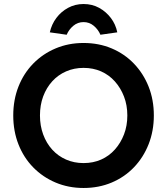

<svg xmlns="http://www.w3.org/2000/svg" viewBox="-20 -926 833 956"><path d="M46 -351Q46 -429 72 -495Q98 -561 145.5 -609.5Q193 -658 257 -685Q321 -712 396 -712Q472 -712 536 -685Q600 -658 647 -609Q694 -560 720 -494.5Q746 -429 746 -351Q746 -274 720 -208Q694 -142 647 -93Q600 -44 536 -17Q472 10 396 10Q321 10 257 -17Q193 -44 145.5 -92.5Q98 -141 72 -207Q46 -273 46 -351ZM614 -351Q614 -402 597.5 -445Q581 -488 552 -520.5Q523 -553 483.5 -570.5Q444 -588 396 -588Q349 -588 309 -570.5Q269 -553 240 -521Q211 -489 195 -446Q179 -403 179 -351Q179 -300 195 -256.5Q211 -213 240 -181Q269 -149 309 -131.5Q349 -114 396 -114Q444 -114 483.5 -131.5Q523 -149 552 -181.5Q581 -214 597.5 -257Q614 -300 614 -351ZM228 -765Q237 -805 260.5 -836.5Q284 -868 319 -887Q354 -906 396 -906Q439 -906 473.5 -887Q508 -868 532 -836.5Q556 -805 564 -765L480 -753Q469 -779 447 -797.5Q425 -816 396 -816Q367 -816 345 -797.5Q323 -779 312 -753Z"/></svg>

Font: Mach Medium
Style: Regular
Weight: 500
Version: Version 1.002